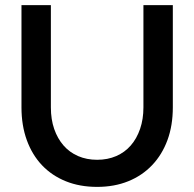

<svg xmlns="http://www.w3.org/2000/svg" viewBox="-20 -720 760 751"><path d="M656 -300Q656 -229 635 -172Q614 -115 575 -74Q536 -33 481.5 -11Q427 11 360 11Q292 11 237.5 -11Q183 -33 144.5 -73.5Q106 -114 85 -171.5Q64 -229 64 -300V-700H179V-300Q179 -253 192 -215.5Q205 -178 228.5 -151Q252 -124 285.5 -109.5Q319 -95 360 -95Q401 -95 434.5 -109.5Q468 -124 491.5 -151Q515 -178 528 -216Q541 -254 541 -300V-700H656Z"/></svg>

Font: Rosa Sans Medium
Style: Regular
Weight: 500
Designer: Pentagram / MCKL
Foundry: Pentagram / MCKL
Version: Version 1.005;September 16, 2019;FontCreator 11.5.0.2425 64-